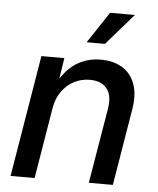

<svg xmlns="http://www.w3.org/2000/svg" viewBox="-54 -805 702 851"><g transform="rotate(5 297.5 -379.5)"><path d="M184.1 -315.4 131.8 0H24.9L114.7 -541H216.8L196.3 -408.2L182.1 -411.6Q217.8 -483.4 266.8 -515.9Q315.9 -548.3 378.4 -548.3Q435.5 -548.3 474.9 -524.2Q514.2 -500 531 -453.4Q547.9 -406.7 536.1 -338.9L480 0H373L428.7 -333Q439 -393.1 414.3 -424.1Q389.6 -455.1 338.4 -455.1Q300.8 -455.1 268.6 -438.5Q236.3 -421.9 213.9 -390.6Q191.4 -359.4 184.1 -315.4ZM309.1 -619.6 401.4 -758.8H511.7L390.6 -619.6Z"/></g></svg>

Font: Inter 17pt Medium
Style: Italic
Weight: 500
Italic angle: -9.3988°
Version: Version 4.001;git-66647c0bb